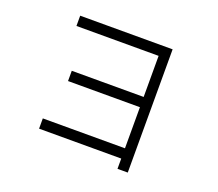

<svg xmlns="http://www.w3.org/2000/svg" viewBox="-124 -924 1247 1098"><g transform="rotate(20 500.0 -375.0)"><path d="M687.5 -62.5V0H750Q750 0 750 -750H187.5V-687.5H687.5Q687.5 -687.5 687.5 -437.5H250V-375H687.5Q687.5 -375 687.5 -125H187.5V-62.5Z"/></g></svg>

Font: CalcUnifontExMono
Style: Regular
Weight: 500
Version: Version 15.0.06